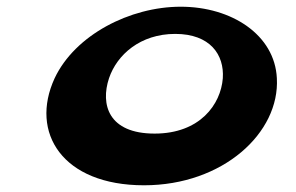

<svg xmlns="http://www.w3.org/2000/svg" viewBox="-20 -552 882 572"><path d="M142.8 -319C68 -157 166 0 409 0C645 0 814 -157 804.8 -319C798.6 -448 670.4 -532 518.4 -532C367.4 -532 203.6 -448 142.8 -319ZM304.8 -319C328.5 -389 398 -451 502 -451C606 -451 648.5 -389 643.8 -319C637.9 -241 575.6 -154 440.6 -154C302.6 -154 278.9 -241 304.8 -319Z"/></svg>

Font: Hussar Milosc
Style: Obl
Weight: 700
Foundry: Cannot Into Space Fonts
Version: Version 1.02